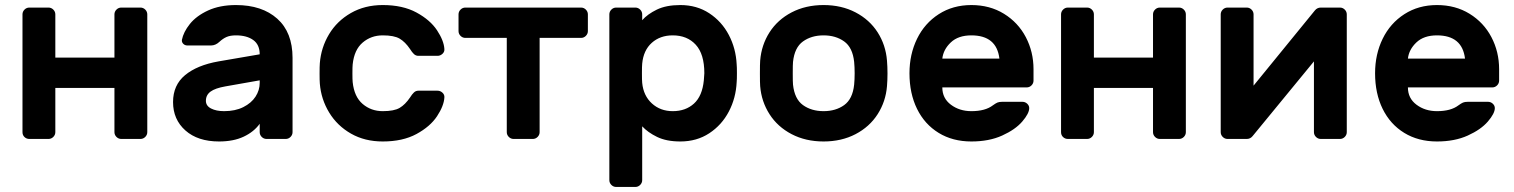

<svg xmlns="http://www.w3.org/2000/svg" viewBox="-20 -550 5994 760"><path d="M555 -512C549.7 -517.3 543.3 -520 536 -520H460C452.7 -520 446.3 -517.3 441 -512C435.7 -506.7 433 -500.3 433 -493V-322H199V-493C199 -500.3 196.3 -506.7 191 -512C185.7 -517.3 179.3 -520 172 -520H96C88.7 -520 82.3 -517.3 77 -512C71.7 -506.7 69 -500.3 69 -493V-27C69 -19 71.7 -12.5 77 -7.5C82.3 -2.5 88.7 0 96 0H172C179.3 0 185.7 -2.7 191 -8C196.3 -13.3 199 -19.7 199 -27V-202H433V-27C433 -19.7 435.7 -13.3 441 -8C446.3 -2.7 452.7 0 460 0H536C543.3 0 549.7 -2.7 555 -8C560.3 -13.3 563 -19.7 563 -27V-493C563 -500.3 560.3 -506.7 555 -512Z M1077.5 -476C1037.2 -512 982.7 -530 914 -530C871.3 -530 834.5 -522.8 803.5 -508.5C772.5 -494.2 748.5 -476.3 731.5 -455C714.5 -433.7 704 -412.7 700 -392C699.3 -386 701.2 -380.8 705.5 -376.5C709.8 -372.2 715.3 -370 722 -370H815C827 -370 838 -374.7 848 -384C857.3 -392.7 866.8 -399.2 876.5 -403.5C886.2 -407.8 898.7 -410 914 -410C942.7 -410 965.5 -403.8 982.5 -391.5C999.5 -379.2 1008 -360.3 1008 -335L845 -307C788.3 -297 744.2 -278.8 712.5 -252.5C680.8 -226.2 665 -190.7 665 -146C665 -100 681.3 -62.5 714 -33.5C746.7 -4.5 791 10 847 10C885 10 917.5 3.7 944.5 -9C971.5 -21.7 992.7 -38.7 1008 -60V-27C1008 -19.7 1010.7 -13.3 1016 -8C1021.3 -2.7 1027.7 0 1035 0H1111C1118.3 0 1124.7 -2.7 1130 -8C1135.3 -13.3 1138 -19.7 1138 -27V-321C1138 -388.3 1117.8 -440 1077.5 -476ZM1008 -232V-222C1008 -202.7 1002.5 -184.5 991.5 -167.5C980.5 -150.5 964.3 -136.7 943 -126C921.7 -115.3 896.3 -110 867 -110C846.3 -110 829.2 -113.5 815.5 -120.5C801.8 -127.5 795 -137.7 795 -151C795 -166.3 801.2 -178.5 813.5 -187.5C825.8 -196.5 845.3 -203.3 872 -208Z M1415.5 -138.5C1393.2 -157.5 1380 -186.3 1376 -225C1375.3 -231.7 1375 -243.3 1375 -260C1375 -276.7 1375.3 -288.3 1376 -295C1380 -333.7 1393.2 -362.5 1415.5 -381.5C1437.8 -400.5 1464.3 -410 1495 -410C1525 -410 1547.3 -405.7 1562 -397C1576.7 -388.3 1590.3 -374.7 1603 -356C1608.3 -347.3 1613.5 -340.7 1618.5 -336C1623.5 -331.3 1629.3 -329 1636 -329H1712C1719.3 -329 1725.8 -331.7 1731.5 -337C1737.2 -342.3 1739.7 -348.7 1739 -356C1737.7 -378 1728 -402.7 1710 -430C1692 -457.3 1664.8 -480.8 1628.5 -500.5C1592.2 -520.2 1547.7 -530 1495 -530C1447.7 -530 1405.7 -519.5 1369 -498.5C1332.3 -477.5 1303.5 -449.5 1282.5 -414.5C1261.5 -379.5 1249.3 -341.3 1246 -300C1245.3 -292 1245 -278.3 1245 -259C1245 -240.3 1245.3 -227 1246 -219C1249.3 -177.7 1261.7 -139.5 1283 -104.5C1304.3 -69.5 1333.2 -41.7 1369.5 -21C1405.8 -0.3 1447.7 10 1495 10C1547.7 10 1592.2 0.2 1628.5 -19.5C1664.8 -39.2 1692 -62.7 1710 -90C1728 -117.3 1737.7 -142 1739 -164C1739.7 -171.3 1737.2 -177.7 1731.5 -183C1725.8 -188.3 1719.3 -191 1712 -191H1636C1629.3 -191 1623.5 -188.7 1618.5 -184C1613.5 -179.3 1608.3 -172.7 1603 -164C1590.3 -145.3 1576.7 -131.7 1562 -123C1547.3 -114.3 1525 -110 1495 -110C1464.3 -110 1437.8 -119.5 1415.5 -138.5Z M2299 -512C2293.7 -517.3 2287.3 -520 2280 -520H1822C1814.7 -520 1808.3 -517.3 1803 -512C1797.7 -506.7 1795 -500.3 1795 -493V-427C1795 -419.7 1797.7 -413.3 1803 -408C1808.3 -402.7 1814.7 -400 1822 -400H1986V-27C1986 -19.7 1988.7 -13.3 1994 -8C1999.3 -2.7 2005.7 0 2013 0H2089C2096.3 0 2102.7 -2.7 2108 -8C2113.3 -13.3 2116 -19.7 2116 -27V-400H2280C2287.3 -400 2293.7 -402.7 2299 -408C2304.3 -413.3 2307 -419.7 2307 -427V-493C2307 -500.3 2304.3 -506.7 2299 -512Z M2522 163V-50C2536.7 -34 2556.3 -20 2581 -8C2605.7 4 2636.3 10 2673 10C2716.3 10 2754.5 -0.8 2787.5 -22.5C2820.5 -44.2 2846.3 -72.8 2865 -108.5C2883.7 -144.2 2894 -183 2896 -225C2896.7 -231.7 2897 -243.3 2897 -260C2897 -276.7 2896.7 -288.3 2896 -295C2894 -337 2883.7 -375.8 2865 -411.5C2846.3 -447.2 2820.5 -475.8 2787.5 -497.5C2754.5 -519.2 2716.3 -530 2673 -530C2635.7 -530 2604.7 -524 2580 -512C2555.3 -500 2536 -486 2522 -470V-493C2522 -500.3 2519.3 -506.7 2514 -512C2508.7 -517.3 2502.3 -520 2495 -520H2419C2411.7 -520 2405.3 -517.3 2400 -512C2394.7 -506.7 2392 -500.3 2392 -493V163C2392 170.3 2394.7 176.7 2400 182C2405.3 187.3 2411.7 190 2419 190H2495C2502.3 190 2508.7 187.3 2514 182C2519.3 176.7 2522 170.3 2522 163ZM2734 -373C2756.7 -348.3 2768 -310.7 2768 -260C2768 -254.7 2767.3 -245.3 2766 -232C2762 -190.7 2749 -160 2727 -140C2705 -120 2677 -110 2643 -110C2610.3 -110 2582.8 -120.2 2560.5 -140.5C2538.2 -160.8 2525.3 -188 2522 -222C2521.3 -228.7 2521 -241.3 2521 -260C2521 -278.7 2521.3 -291.3 2522 -298C2525.3 -333.3 2538 -360.8 2560 -380.5C2582 -400.2 2609.7 -410 2643 -410C2681 -410 2711.3 -397.7 2734 -373Z M3493 -259C3493 -277 3492.3 -294 3491 -310C3487.7 -351.3 3475.3 -388.7 3454 -422C3432.7 -455.3 3403.5 -481.7 3366.5 -501C3329.5 -520.3 3287.3 -530 3240 -530C3192.7 -530 3150.5 -520.3 3113.5 -501C3076.5 -481.7 3047.3 -455.3 3026 -422C3004.7 -388.7 2992.3 -351.3 2989 -310C2988.3 -302 2988 -285 2988 -259C2988 -233.7 2988.3 -217 2989 -209C2992.3 -168.3 3004.7 -131.3 3026 -98C3047.3 -64.7 3076.5 -38.3 3113.5 -19C3150.5 0.3 3192.7 10 3240 10C3287.3 10 3329.5 0.3 3366.5 -19C3403.5 -38.3 3432.7 -64.7 3454 -98C3475.3 -131.3 3487.7 -168.3 3491 -209C3492.3 -225 3493 -241.7 3493 -259ZM3158.5 -386C3180.8 -402 3208 -410 3240 -410C3272 -410 3299.2 -402 3321.5 -386C3343.8 -370 3357 -343 3361 -305C3362.3 -291.7 3363 -276.7 3363 -260C3363 -243.3 3362.3 -228.3 3361 -215C3357 -177 3343.8 -150 3321.5 -134C3299.2 -118 3272 -110 3240 -110C3208 -110 3180.8 -118 3158.5 -134C3136.2 -150 3123 -177 3119 -215C3118.3 -221.7 3118 -236.7 3118 -260C3118 -283.3 3118.3 -298.3 3119 -305C3123 -343 3136.2 -370 3158.5 -386Z M3954 -495.5C3916.7 -518.5 3873.7 -530 3825 -530C3776.3 -530 3733.3 -518 3696 -494C3658.7 -470 3630 -437.5 3610 -396.5C3590 -355.5 3580 -310 3580 -260C3580 -206.7 3590 -159.7 3610 -119C3630 -78.3 3658.5 -46.7 3695.5 -24C3732.5 -1.3 3775.7 10 3825 10C3871.7 10 3912.3 2.2 3947 -13.5C3981.7 -29.2 4008.2 -47.7 4026.5 -69C4044.8 -90.3 4054 -108 4054 -122C4054 -128.7 4051.3 -134.5 4046 -139.5C4040.7 -144.5 4034.3 -147 4027 -147H3947C3939 -147 3932.7 -146 3928 -144C3923.3 -142 3917.3 -138.3 3910 -133C3890 -117.7 3861.7 -110 3825 -110C3793.7 -110 3766.7 -118.5 3744 -135.5C3721.3 -152.5 3710 -175.3 3710 -204H4044C4051.3 -204 4057.7 -206.7 4063 -212C4068.3 -217.3 4071 -223.7 4071 -231V-276C4071 -322 4060.8 -364.3 4040.5 -403C4020.2 -441.7 3991.3 -472.5 3954 -495.5ZM3936 -318H3710C3712.7 -342 3723.8 -363.3 3743.5 -382C3763.2 -400.7 3790.3 -410 3825 -410C3891.7 -410 3928.7 -379.3 3936 -318Z M4666 -512C4660.7 -517.3 4654.3 -520 4647 -520H4571C4563.7 -520 4557.3 -517.3 4552 -512C4546.7 -506.7 4544 -500.3 4544 -493V-322H4310V-493C4310 -500.3 4307.3 -506.7 4302 -512C4296.7 -517.3 4290.3 -520 4283 -520H4207C4199.7 -520 4193.3 -517.3 4188 -512C4182.7 -506.7 4180 -500.3 4180 -493V-27C4180 -19 4182.7 -12.5 4188 -7.5C4193.3 -2.5 4199.7 0 4207 0H4283C4290.3 0 4296.7 -2.7 4302 -8C4307.3 -13.3 4310 -19.7 4310 -27V-202H4544V-27C4544 -19.7 4546.7 -13.3 4552 -8C4557.3 -2.7 4563.7 0 4571 0H4647C4654.3 0 4660.7 -2.7 4666 -8C4671.3 -13.3 4674 -19.7 4674 -27V-493C4674 -500.3 4671.3 -506.7 4666 -512Z M5189 -8C5194.3 -2.7 5200.7 0 5208 0H5284C5291.3 0 5297.7 -2.7 5303 -8C5308.3 -13.3 5311 -19.7 5311 -27V-493C5311 -500.3 5308.3 -506.7 5303 -512C5297.7 -517.3 5291.3 -520 5284 -520H5208C5198.7 -520 5191 -516.3 5185 -509L4942 -211V-493C4942 -500.3 4939.3 -506.7 4934 -512C4928.7 -517.3 4922.3 -520 4915 -520H4839C4831.7 -520 4825.3 -517.3 4820 -512C4814.7 -506.7 4812 -500.3 4812 -493V-27C4812 -19.7 4814.7 -13.3 4820 -8C4825.3 -2.7 4831.7 0 4839 0H4915C4924.3 0 4932 -3.7 4938 -11L5181 -307V-27C5181 -19.7 5183.7 -13.3 5189 -8Z M5797 -495.5C5759.7 -518.5 5716.7 -530 5668 -530C5619.3 -530 5576.3 -518 5539 -494C5501.7 -470 5473 -437.5 5453 -396.5C5433 -355.5 5423 -310 5423 -260C5423 -206.7 5433 -159.7 5453 -119C5473 -78.3 5501.5 -46.7 5538.5 -24C5575.5 -1.3 5618.7 10 5668 10C5714.7 10 5755.3 2.2 5790 -13.5C5824.7 -29.2 5851.2 -47.7 5869.5 -69C5887.8 -90.3 5897 -108 5897 -122C5897 -128.7 5894.3 -134.5 5889 -139.5C5883.7 -144.5 5877.3 -147 5870 -147H5790C5782 -147 5775.7 -146 5771 -144C5766.3 -142 5760.3 -138.3 5753 -133C5733 -117.7 5704.7 -110 5668 -110C5636.7 -110 5609.7 -118.5 5587 -135.5C5564.3 -152.5 5553 -175.3 5553 -204H5887C5894.3 -204 5900.7 -206.7 5906 -212C5911.3 -217.3 5914 -223.7 5914 -231V-276C5914 -322 5903.8 -364.3 5883.5 -403C5863.2 -441.7 5834.3 -472.5 5797 -495.5ZM5779 -318H5553C5555.7 -342 5566.8 -363.3 5586.5 -382C5606.2 -400.7 5633.3 -410 5668 -410C5734.7 -410 5771.7 -379.3 5779 -318Z"/></svg>

Font: Rubik
Style: Regular
Weight: 500
Designer: Hubert & Fischer
Foundry: Hubert & Fischer
Version: Version 1.100